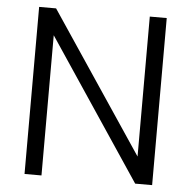

<svg xmlns="http://www.w3.org/2000/svg" viewBox="-50 -740 787 790"><g transform="rotate(5 343.0 -345.0)"><path d="M607 -690V0H537L150 -579V0H80V-690H150L537 -112V-690Z"/></g></svg>

Font: Parkinsans Light
Style: Regular
Weight: 300
Designer: Red Stone, Indian Type Foundry
Foundry: Indian Type Foundry
Version: Version 1.000